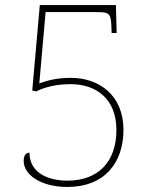

<svg xmlns="http://www.w3.org/2000/svg" viewBox="-20 -732 599 762"><path d="M248 10C393 10 470 -84 470 -217C470 -354 373 -423 262 -423C205 -423 169 -413 136 -401L161 -684H357C412 -684 420 -682 422 -629L423 -601H443L440 -712H138L108 -373L123 -369C159 -387 205 -398 260 -398C365 -398 442 -337 442 -216C442 -93 373 -15 247 -15C173 -15 97 -45 97 -126C86 -126 74 -119 74 -93C74 -39 141 10 248 10Z"/></svg>

Font: Noto Serif Sinhala Thin
Style: Regular
Weight: 100
Designer: Jelle Bosma - Monotype Design Team
Foundry: Monotype Imaging Inc.
Version: Version 2.007